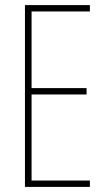

<svg xmlns="http://www.w3.org/2000/svg" viewBox="-20 -734 421 754"><path d="M333 0H78V-714H333V-689H104V-388H320V-363H104V-25H333Z"/></svg>

Font: Noto Sans ExtraCondensed Thin
Style: Regular
Weight: 100
Width: 2
Designer: Monotype Design Team
Foundry: Monotype Imaging Inc.
Version: Version 2.013; ttfautohint (v1.8.4.7-5d5b)